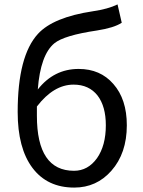

<svg xmlns="http://www.w3.org/2000/svg" viewBox="-20 -836 648 869"><path d="M419 -120Q459 -177 459 -269Q459 -354 422 -403Q383 -453 313 -453Q223 -453 147 -354V-312Q147 -63 315 -63Q378 -63 419 -120ZM531 -733Q496 -710 419 -698Q270 -676 226 -640Q163 -588 151 -431Q224 -524 336 -524Q434 -524 493 -456Q554 -387 554 -269Q554 -142 484 -63Q417 13 316 13Q194 13 127 -76Q60 -165 60 -329Q60 -583 152 -683Q221 -758 400 -785Q469 -795 512 -816Z"/></svg>

Font: Source Han Sans K Regular
Style: Regular
Weight: 400
Designer: Ryoko NISHIZUKA  (kana & ideographs); Paul D. Hunt (Latin, Greek & Cyrillic); Wenlong ZHANG  (bopomofo); Sandoll Communi
Foundry: Adobe Systems Incorporated
Version: Version 1.00 July 18, 2014, initial release